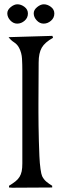

<svg xmlns="http://www.w3.org/2000/svg" viewBox="-20 -875 287 894"><path d="M20 -702Q71 -704 122 -705Q173 -706 224 -708L227 -699Q189 -678 174.5 -653Q160 -628 160 -584L159 -392Q159 -379 159 -351.5Q159 -324 159.5 -289.5Q160 -255 161 -217.5Q162 -180 163.5 -147Q165 -114 168.5 -89Q172 -64 176 -55Q184 -39 196 -29Q208 -19 223 -10V-2L50 -1Q43 -1 36 -1Q29 -1 22 -2V-10Q40 -21 52 -30.5Q64 -40 71 -51.5Q78 -63 81 -77.5Q84 -92 84 -114V-548Q84 -574 82.5 -601.5Q81 -629 69 -652Q61 -668 45.5 -678Q30 -688 20 -702ZM184 -855Q201 -855 217 -843Q233 -831 233 -812Q233 -792 217.5 -778.5Q202 -765 183 -765Q165 -765 151 -780Q137 -795 137 -813Q137 -829 153 -842Q169 -855 184 -855ZM61 -855Q78 -855 94 -843Q110 -831 110 -812Q110 -792 94.5 -778.5Q79 -765 60 -765Q42 -765 28 -780Q14 -795 14 -813Q14 -829 30 -842Q46 -855 61 -855Z"/></svg>

Font: Germanica
Style: Regular
Weight: 400
Designer: Peter Wiegel
Foundry: Peter Wiegel